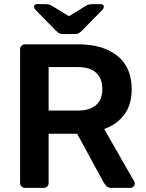

<svg xmlns="http://www.w3.org/2000/svg" viewBox="-20 -916 713 936"><path d="M102 0Q92 0 85 -7Q78 -14 78 -24V-675Q78 -686 85 -693Q92 -700 102 -700H361Q482 -700 552 -644Q622 -588 622 -481Q622 -406 586 -357.5Q550 -309 488 -287L634 -32Q637 -26 637 -21Q637 -12 630.5 -6Q624 0 616 0H525Q507 0 498.5 -9Q490 -18 485 -27L356 -264H217V-24Q217 -14 210 -7Q203 0 193 0ZM217 -377H358Q419 -377 449 -404.5Q479 -432 479 -482Q479 -532 449.5 -560.5Q420 -589 358 -589H217ZM287 -750Q278 -750 270.5 -753Q263 -756 253 -766L155 -866Q146 -875 146 -883Q146 -896 161 -896H200Q208 -896 216.5 -894.5Q225 -893 231 -889L316 -837L401 -889Q407 -893 415.5 -894.5Q424 -896 432 -896H471Q486 -896 486 -883Q486 -875 477 -866L379 -766Q369 -756 361.5 -753Q354 -750 345 -750Z"/></svg>

Font: Rubik Medium
Style: Regular
Weight: 500
Designer: Hubert and Fischer
Foundry: Hubert and Fischer
Version: Version 2.300; ttfautohint (v1.8.4.7-5d5b);gftools[0.9.30]